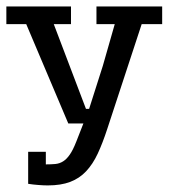

<svg xmlns="http://www.w3.org/2000/svg" viewBox="-20 -413 520 589"><path d="M66.4 52.7H120.6V91.3Q136.7 91.3 149.7 90.1Q162.6 88.9 173.6 82Q184.6 75.2 194.3 61Q204.1 46.9 214.4 20.5L235.8 -34.2H189.5L60.5 -338.9H-0.5V-393.1H197.8V-338.9H145L243.7 -79.1H253.4L295.4 -210.9L332 -338.9H275.9V-393.1H477.5V-338.9H414.6L309.1 -17.6Q294.9 25.9 279.8 58.3Q264.6 90.8 244.1 112.5Q223.6 134.3 195.3 145Q167 155.8 126.5 155.8Q114.3 155.8 97.9 154.5Q81.5 153.3 66.4 150.9Z"/></svg>

Font: Rokkitt
Style: Regular
Weight: 400
Version: Version 1.2; ttfautohint (v1.5) -l 7 -r 28 -G 50 -x 13 -D la